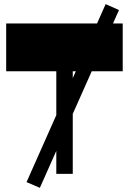

<svg xmlns="http://www.w3.org/2000/svg" viewBox="-20 -844 626 932"><path d="M173.5 67.7 108.8 40 492.8 -824 557.5 -795.2ZM10 -498V-730H575.7V-498ZM253.3 0V-688.8H333.2V0Z"/></svg>

Font: Savate ExtraLight
Style: Regular
Weight: 200
Designer: Max Esnée
Foundry: Plomb Type
Version: Version 2.000